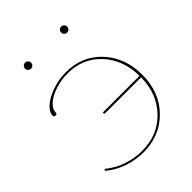

<svg xmlns="http://www.w3.org/2000/svg" viewBox="-199 -795 904 904"><g transform="rotate(-45 252.5 -343.5)"><path d="M32.7 -64 39.1 -71.3Q76.7 -39.6 125 -22.9Q173.3 -6.3 222.7 -6.3Q328.1 -6.3 395.8 -76.2Q463.4 -146 464.8 -254.9H221.7L219.7 -265.1H464.8Q462.9 -374 397.9 -443.4Q333 -512.7 233.9 -512.7Q191.9 -512.7 152.3 -500.2Q112.8 -487.8 88.1 -466.8Q63.5 -445.8 63.5 -422.4Q63.5 -412.1 53.2 -412.1Q42.5 -412.1 42.5 -422.4Q42.5 -443.8 67.1 -466.8Q91.8 -489.7 137 -506.1Q182.1 -522.5 232.4 -522.5Q338.9 -522.5 408.2 -448Q477.5 -373.5 477.5 -258.8Q477.5 -144.5 405.5 -70.6Q333.5 3.4 222.7 3.4Q171.9 3.4 121.8 -13.7Q71.8 -30.8 32.7 -64ZM113.3 -655.8Q107.4 -661.6 107.4 -669.9Q107.4 -678.2 113.3 -684.1Q119.1 -689.9 127.4 -689.9Q135.7 -689.9 141.6 -684.1Q147.5 -678.2 147.5 -669.9Q147.5 -661.6 141.6 -655.8Q135.7 -649.9 127.4 -649.9Q119.1 -649.9 113.3 -655.8ZM353.5 -655.8Q347.7 -661.6 347.7 -669.9Q347.7 -678.2 353.5 -684.1Q359.4 -689.9 367.7 -689.9Q376 -689.9 381.8 -684.1Q387.7 -678.2 387.7 -669.9Q387.7 -661.6 381.8 -655.8Q376 -649.9 367.7 -649.9Q359.4 -649.9 353.5 -655.8Z"/></g></svg>

Font: Znikomit
Style: Regular
Weight: 100
Designer: gluk
Foundry: gluk
Version: Version 0.53